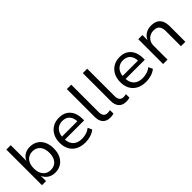

<svg xmlns="http://www.w3.org/2000/svg" viewBox="160 -1692 2688 2688"><g transform="rotate(-45 1504.0 -348.0)"><path d="M344 9Q280 9 232.5 -23Q185 -55 165 -110H167V0H86V-705H173V-387H170Q189 -440 235 -470.5Q281 -501 345 -501Q413 -501 463.5 -469.5Q514 -438 541 -380.5Q568 -323 568 -246Q568 -170 540.5 -112.5Q513 -55 463 -23Q413 9 344 9ZM326 -62Q398 -62 439.5 -111Q481 -160 481 -246Q481 -333 439.5 -381.5Q398 -430 326 -430Q255 -430 213 -381.5Q171 -333 171 -246Q171 -160 213 -111Q255 -62 326 -62Z M943 9Q861 9 802 -21.5Q743 -52 711.5 -109Q680 -166 680 -246Q680 -321 710 -378.5Q740 -436 794.5 -468.5Q849 -501 922 -501Q994 -501 1043.5 -470.5Q1093 -440 1119 -384.5Q1145 -329 1145 -253V-224H745V-283H1088L1070 -265Q1070 -347 1032 -391Q994 -435 923 -435Q875 -435 839 -413Q803 -391 783.5 -351Q764 -311 764 -256V-247Q764 -186 785 -145Q806 -104 846.5 -83Q887 -62 944 -62Q985 -62 1027 -74Q1069 -86 1106 -116L1135 -54Q1099 -23 1046.5 -7Q994 9 943 9Z M1433 9Q1361 9 1322.5 -33.5Q1284 -76 1284 -153V-705H1371V-162Q1371 -130 1380 -108Q1389 -86 1406.5 -75Q1424 -64 1449 -64Q1463 -64 1476 -65.5Q1489 -67 1502 -70L1503 -1Q1486 4 1469.5 6.5Q1453 9 1433 9Z M1749 9Q1677 9 1638.5 -33.5Q1600 -76 1600 -153V-705H1687V-162Q1687 -130 1696 -108Q1705 -86 1722.5 -75Q1740 -64 1765 -64Q1779 -64 1792 -65.5Q1805 -67 1818 -70L1819 -1Q1802 4 1785.5 6.5Q1769 9 1749 9Z M2144 9Q2062 9 2003 -21.5Q1944 -52 1912.5 -109Q1881 -166 1881 -246Q1881 -321 1911 -378.5Q1941 -436 1995.5 -468.5Q2050 -501 2123 -501Q2195 -501 2244.5 -470.5Q2294 -440 2320 -384.5Q2346 -329 2346 -253V-224H1946V-283H2289L2271 -265Q2271 -347 2233 -391Q2195 -435 2124 -435Q2076 -435 2040 -413Q2004 -391 1984.5 -351Q1965 -311 1965 -256V-247Q1965 -186 1986 -145Q2007 -104 2047.5 -83Q2088 -62 2145 -62Q2186 -62 2228 -74Q2270 -86 2307 -116L2336 -54Q2300 -23 2247.5 -7Q2195 9 2144 9Z M2485 0V-492H2567V-385H2564Q2587 -441 2635 -471Q2683 -501 2744 -501Q2804 -501 2844.5 -479.5Q2885 -458 2905 -414.5Q2925 -371 2925 -304V0H2838V-300Q2838 -341 2826.5 -369.5Q2815 -398 2790 -413Q2765 -428 2724 -428Q2679 -428 2644.5 -408Q2610 -388 2591 -354Q2572 -320 2572 -277V0Z"/></g></svg>

Font: Nunito Sans 9pt
Style: Regular
Weight: 400
Version: Version 3.101;gftools[0.9.27]